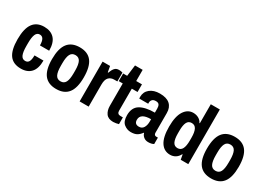

<svg xmlns="http://www.w3.org/2000/svg" viewBox="-11 -1338 2787 2023"><g transform="rotate(30 1382.5 -327.0)"><path d="M386 -302H274Q274 -401 217 -401Q183 -401 168 -366Q153 -331 153 -259V-225Q153 -152 168.5 -117Q184 -82 220 -82Q250 -82 263.5 -106.5Q277 -131 277 -182H386Q386 -84 342.5 -36.5Q299 11 220 11Q126 11 81.5 -50Q37 -111 37 -241Q37 -371 82 -433Q127 -495 217 -495Q297 -495 341.5 -447.5Q386 -400 386 -302Z M843 -241Q843 -112 795 -50.5Q747 11 650 11Q552 11 504 -50.5Q456 -112 456 -241Q456 -371 504 -433Q552 -495 650 -495Q748 -495 795.5 -433Q843 -371 843 -241ZM572 -259V-225Q572 -152 590 -117Q608 -82 650 -82Q692 -82 710 -117Q728 -152 728 -225V-259Q728 -331 710 -366Q692 -401 650 -401Q608 -401 590 -366Q572 -331 572 -259Z M1170 -488V-381H1131Q1091 -381 1066 -355Q1041 -329 1041 -269V0H931V-484H1022L1035 -413H1041Q1053 -449 1072 -472Q1091 -495 1124 -495Q1143 -495 1155 -492Q1167 -489 1170 -488Z M1410 -391H1340V-122Q1340 -103 1350 -92.5Q1360 -82 1379 -82H1410V0Q1398 4 1378.5 7.5Q1359 11 1344 11Q1283 11 1256.5 -26Q1230 -63 1230 -119V-391H1181V-484H1230L1247 -620H1340V-484H1410Z M1788 -353V-114Q1788 -98 1795.5 -90Q1803 -82 1814 -82H1836V-4Q1810 11 1770 11Q1738 11 1715.5 -6.5Q1693 -24 1685 -52H1681Q1658 -20 1630.5 -4.5Q1603 11 1558 11Q1512 11 1474 -19.5Q1436 -50 1436 -125Q1436 -218 1499 -256Q1562 -294 1677 -294V-344Q1677 -373 1666 -389Q1655 -405 1626 -405Q1596 -405 1582.5 -389.5Q1569 -374 1569 -354V-340H1460Q1459 -345 1459 -361Q1459 -421 1504 -458Q1549 -495 1624 -495Q1706 -495 1747 -458Q1788 -421 1788 -353ZM1550 -135Q1550 -81 1604 -81Q1641 -81 1659 -110.5Q1677 -140 1677 -186V-214Q1550 -214 1550 -135Z M2150 -59H2146Q2128 -24 2099.5 -6.5Q2071 11 2036 11Q1962 11 1921 -52Q1880 -115 1880 -242Q1880 -368 1921.5 -431.5Q1963 -495 2030 -495Q2067 -495 2096 -478.5Q2125 -462 2138 -434H2143V-665H2253V0H2161ZM1996 -259V-225Q1996 -157 2013 -123Q2030 -89 2069 -89Q2108 -89 2125.5 -123Q2143 -157 2143 -225V-258Q2143 -325 2125.5 -359.5Q2108 -394 2069 -394Q2030 -394 2013 -360Q1996 -326 1996 -259Z M2728 -241Q2728 -112 2680 -50.5Q2632 11 2535 11Q2437 11 2389 -50.5Q2341 -112 2341 -241Q2341 -371 2389 -433Q2437 -495 2535 -495Q2633 -495 2680.5 -433Q2728 -371 2728 -241ZM2457 -259V-225Q2457 -152 2475 -117Q2493 -82 2535 -82Q2577 -82 2595 -117Q2613 -152 2613 -225V-259Q2613 -331 2595 -366Q2577 -401 2535 -401Q2493 -401 2475 -366Q2457 -331 2457 -259Z"/></g></svg>

Font: Pragati Narrow
Style: Bold
Weight: 700
Designer: Hector Gatti, Marcela Romero, Pablo Cosgaya and Nicolas Silva
Foundry: Omnibus-Type
Version: Version 1.010; ttfautohint (v1.3)